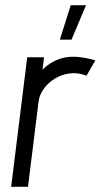

<svg xmlns="http://www.w3.org/2000/svg" viewBox="-20 -721 390 741"><path d="M23 0 85 -500H150L144 -452Q180 -488 227.5 -498.5Q275 -509 348 -488L314 -429Q280 -442 248 -437.5Q216 -433 190 -416.5Q164 -400 148 -377Q132 -354 129 -330L88 0ZM211 -568 253 -701H312L256 -568Z"/></svg>

Font: Kulim Park Light
Style: Italic
Weight: 300
Italic angle: -8°
Designer: Noponies / Dale Sattler
Foundry: Noponies
Version: Version 1.000; ttfautohint (v1.8.3)